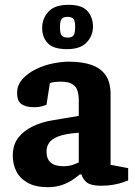

<svg xmlns="http://www.w3.org/2000/svg" viewBox="-20 -765 560 797"><path d="M179 12Q127 12 94.5 -6.5Q62 -25 47.5 -54.5Q33 -84 33 -118Q33 -164 56 -193.5Q79 -223 117 -241Q155 -259 200 -266L307 -284V-350Q307 -371 301.5 -388.5Q296 -406 280 -416Q264 -426 233 -426Q213 -426 202.5 -424Q192 -422 187 -420L173 -330Q171 -329 156.5 -324.5Q142 -320 120 -320Q88 -320 69.5 -332.5Q51 -345 51 -379Q51 -412 73 -436.5Q95 -461 128.5 -477.5Q162 -494 199 -501.5Q236 -509 266 -509Q320 -509 358.5 -496Q397 -483 418 -453.5Q439 -424 439 -373V-81L512 -67V-16Q509 -15 493 -9Q477 -3 452.5 1.5Q428 6 401 6Q359 6 342 -6.5Q325 -19 318 -41H311Q302 -33 283.5 -20Q265 -7 238.5 2.5Q212 12 179 12ZM243 -75Q265 -75 281 -80.5Q297 -86 307 -91V-214Q250 -210 221.5 -198.5Q193 -187 183 -171Q173 -155 173 -136Q173 -75 243 -75ZM258 -561Q201 -561 178 -586Q155 -611 155 -649Q155 -687 180.5 -716Q206 -745 265 -745Q320 -745 343 -719Q366 -693 366 -655Q366 -617 340 -589Q314 -561 258 -561ZM262 -609Q279 -609 285.5 -618.5Q292 -628 292 -653Q292 -681 283.5 -688Q275 -695 260 -695Q242 -695 235.5 -686Q229 -677 229 -653Q229 -624 237 -616.5Q245 -609 262 -609Z"/></svg>

Font: Faustina Light
Style: Bold
Weight: 700
Version: Version 1.200